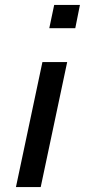

<svg xmlns="http://www.w3.org/2000/svg" viewBox="-20 -763 346 783"><path d="M181 -648 201 -743H306L287 -648ZM45 0 153 -510H254L146 0Z"/></svg>

Font: Saira Expanded Medium
Style: Italic
Weight: 500
Width: 7
Italic angle: -12°
Designer: Hector Gatti with collaboration of the Omnibus-Type team
Foundry: Omnibus-Type
Version: Version 1.101